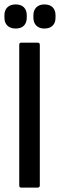

<svg xmlns="http://www.w3.org/2000/svg" viewBox="-41 -848 271 868"><path d="M54 0Q46 0 46 -10V-645Q46 -655 54 -655H130Q139 -655 139 -645V-10Q139 0 130 0ZM30 -719Q6 -719 -7.5 -732Q-21 -745 -21 -768V-779Q-21 -802 -7.5 -815Q6 -828 30 -828Q54 -828 67 -815Q80 -802 80 -779V-768Q80 -745 67 -732Q54 -719 30 -719ZM159 -719Q137 -719 123.5 -732Q110 -745 110 -768V-779Q110 -802 123.5 -815Q137 -828 159 -828Q184 -828 197 -815Q210 -802 210 -779V-768Q210 -745 197 -732Q184 -719 159 -719Z"/></svg>

Font: Sofia Sans Extra Condensed SemiBold
Style: Regular
Weight: 600
Designer: Botio Nikoltchev, Ani Petrova
Foundry: lettersoup
Version: Version 4.101